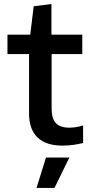

<svg xmlns="http://www.w3.org/2000/svg" viewBox="-20 -712 453 952"><path d="M208 69H324L250 220H161ZM289 10Q208 10 166 -30.5Q124 -71 124 -149V-444H17V-540H130L147 -681L235 -692V-540H388V-444H236V-173Q236 -124 257 -101.5Q278 -79 324 -79Q338 -79 355.5 -81.5Q373 -84 392 -90V-3Q369 3 342 6.5Q315 10 289 10Z"/></svg>

Font: Encode Sans Normal
Style: Medium
Weight: 500
Designer: Pablo Impallari, Andres Torresi
Foundry: Pablo Impallari, Andres Torresi
Version: Version 1.000; ttfautohint (v1.00) -l 8 -r 50 -G 200 -x 14 -